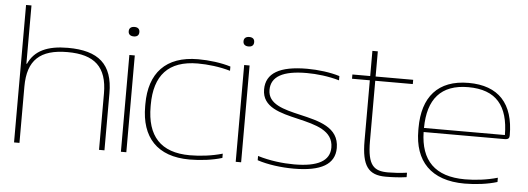

<svg xmlns="http://www.w3.org/2000/svg" viewBox="-48 -844 2716 988"><g transform="rotate(5 1310.0 -350.5)"><path d="M50 -710V0H78V-291C78 -428 143 -487 284 -487C424 -487 489 -428 489 -291V0H517V-295C517 -444 443 -509 284 -509C178 -509 112 -478 81 -409H78V-710Z M602 -500V0H630V-500ZM588 -621C588 -606 598 -597 616 -597C634 -597 643 -606 643 -621V-622C643 -637 634 -646 616 -646C598 -646 588 -637 588 -622Z M706 -256V-244C706 -85 789 9 957 9C1014 9 1077 1 1125 -14V-36C1070 -20 1009 -13 957 -13C805 -13 734 -94 734 -246V-254C734 -406 805 -487 957 -487C1009 -487 1070 -480 1125 -464V-486C1077 -501 1014 -509 957 -509C789 -509 706 -415 706 -256Z M1195 -500V0H1223V-500ZM1181 -621C1181 -606 1191 -597 1209 -597C1227 -597 1236 -606 1236 -621V-622C1236 -637 1227 -646 1209 -646C1191 -646 1181 -637 1181 -622Z M1496 -248C1588 -226 1679 -204 1679 -116C1679 -47 1618 -13 1495 -13C1437 -13 1369 -21 1307 -40V-18C1361 0 1431 9 1495 9C1637 9 1707 -32 1707 -116C1707 -224 1602 -247 1504 -270C1418 -290 1336 -310 1336 -384C1336 -453 1397 -487 1520 -487C1572 -487 1633 -480 1688 -464V-486C1640 -501 1577 -509 1520 -509C1378 -509 1308 -468 1308 -384C1308 -292 1402 -270 1496 -248Z M1981 -14C1908 -14 1874 -39 1874 -166V-478H2068V-500H1874V-630H1846V-500H1754V-478H1846V-166C1846 -36 1881 9 1970 9C2007 9 2043 7 2078 2V-21C2045 -16 2004 -14 1981 -14Z M2588 -259C2588 -422 2509 -509 2354 -509C2195 -509 2117 -415 2117 -256V-244C2117 -85 2203 9 2378 9C2435 9 2498 1 2546 -14V-36C2491 -20 2430 -13 2378 -13C2222 -13 2148 -91 2145 -237H2563C2584 -237 2588 -245 2588 -259ZM2145 -258C2146 -407 2213 -487 2354 -487C2499 -487 2562 -408 2563 -258Z"/></g></svg>

Font: LT Wave Thin
Style: Regular
Weight: 100
Designer: Daniel Lyons
Version: Version 2.5 (Glyphs App)